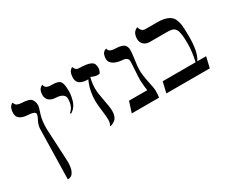

<svg xmlns="http://www.w3.org/2000/svg" viewBox="-114 -960 1855 1545"><g transform="rotate(-30 814.0 -187.5)"><path d="M147.5 202.6 157.7 -263.7Q158.7 -297.4 184.6 -345.2Q194.8 -363.3 194.8 -378.4Q194.8 -403.3 132.3 -406.2Q32.7 -411.1 32.7 -476.1Q32.7 -496.6 36.9 -512.2Q41 -527.8 46.6 -535.4Q52.2 -543 58.1 -547.6Q64 -552.2 68.4 -553.2L72.3 -554.2Q74.7 -542 81.5 -533.7Q88.4 -525.4 99.9 -522Q111.3 -518.6 118.9 -517.3Q126.5 -516.1 137.7 -515.6Q156.7 -514.6 167.2 -513.4Q177.7 -512.2 193.6 -507.6Q209.5 -502.9 217.8 -494.9Q226.1 -486.8 232.4 -471.4Q238.8 -456.1 238.8 -434.6Q238.8 -418.5 219.2 -361.3Q203.1 -314 203.1 -235.8L218.8 77.6Q218.8 105.5 215.1 127.4Q211.4 149.4 205.3 162.1Q199.2 174.8 192.4 183.6Q185.5 192.4 177.5 195.8Q169.4 199.2 163.6 200.7Q157.7 202.1 152.8 202.4Q147.9 202.6 147.5 202.6Z M434.1 -242.7 428.2 -250.5Q473.6 -284.2 473.6 -360.8Q473.6 -385.3 452.4 -399.2Q431.2 -413.1 394.5 -414.6Q354 -416 331.8 -435.1Q309.6 -454.1 309.6 -486.8Q309.6 -505.9 314 -520Q318.4 -534.2 324.2 -541.3Q330.1 -548.3 336.2 -552.5Q342.3 -556.6 346.7 -557.6L351.1 -558.6Q353 -545.4 359.6 -537.1Q366.2 -528.8 377.9 -525.4Q389.6 -522 398.2 -521.2Q406.7 -520.5 421.9 -520.5Q475.6 -520.5 492.9 -499.5Q510.3 -478.5 510.3 -410.6Q510.3 -391.1 507.3 -370.8Q504.4 -350.6 497.3 -325Q490.2 -299.3 473.9 -277.1Q457.5 -254.9 434.1 -242.7Z M669.9 -51.3Q669.9 -80.6 662.1 -141.1Q654.3 -201.7 654.3 -230.5Q654.3 -330.1 692.9 -412.1Q591.3 -412.1 591.3 -481.9Q591.3 -502.9 595.5 -518.8Q599.6 -534.7 605.5 -542.5Q611.3 -550.3 617.2 -555.2Q623 -560.1 627.4 -561L631.3 -562Q637.2 -534.2 663.6 -528.3Q710.4 -526.4 737.3 -522.7Q764.2 -519 781.2 -509.8Q798.3 -500.5 804 -486.6Q809.6 -472.7 809.6 -448.7Q809.6 -441.4 805.2 -428.2Q800.8 -415 795.4 -407.2Q787.6 -404.3 777.3 -404.3Q751 -404.3 716.8 -421.4Q702.6 -373.5 702.6 -319.3Q702.6 -279.3 717.8 -204.1Q732.9 -128.9 732.9 -94.2Q732.9 -67.9 724.9 -48.1Q716.8 -28.3 705.3 -19.3Q693.8 -10.3 682.6 -4.6Q671.4 1 663.6 2L655.3 2.4Q669.9 -19 669.9 -51.3Z M1086.4 -272.5Q1086.4 -222.7 1101.6 -153.6Q1116.7 -84.5 1116.7 -63Q1116.7 -19.5 1111.8 0H858.4L890.6 -99.6H1060.1Q1054.7 -130.9 1051.3 -181.2Q1050.8 -188.5 1050.8 -204.1Q1050.8 -230.5 1054.9 -287.8Q1059.1 -345.2 1059.1 -369.1Q1059.1 -387.2 1046.4 -397.2Q1033.7 -407.2 1012.7 -408.7Q959 -412.1 928 -431.9Q897 -451.7 897 -482.4Q897 -502.4 901.6 -517.1Q906.2 -531.7 912.6 -538.6Q918.9 -545.4 925.3 -549.3Q931.6 -553.2 936 -553.7L940.9 -554.2Q943.4 -542 950 -534.4Q956.5 -526.9 968.3 -523.4Q980 -520 988.3 -519Q996.6 -518.1 1011.2 -517.6Q1027.3 -517.1 1038.8 -515.4Q1050.3 -513.7 1063.5 -509.3Q1076.7 -504.9 1085 -497.8Q1093.3 -490.7 1098.6 -478Q1104 -465.3 1104 -448.2Q1104 -419.9 1095.2 -360.4Q1086.4 -300.8 1086.4 -272.5Z M1397.9 -532.7Q1499 -532.7 1535.2 -488.8Q1562 -456.1 1565.9 -379.4Q1567.4 -355 1567.4 -301.8Q1567.4 -161.1 1524.9 -99.6H1606.9L1583.5 0H1179.7L1203.6 -99.6H1509.3Q1529.3 -190.4 1529.3 -256.3Q1529.3 -286.1 1528.3 -308.3Q1527.3 -330.6 1524.4 -348.4Q1521.5 -366.2 1518.1 -378.2Q1514.6 -390.1 1508.1 -399.2Q1501.5 -408.2 1494.6 -413.1Q1487.8 -418 1476.6 -420.9Q1465.3 -423.8 1454.3 -424.6Q1443.4 -425.3 1426.8 -425.3H1272.5Q1236.8 -425.3 1215.8 -445.6Q1194.8 -465.8 1194.8 -497.1Q1194.8 -517.1 1200 -533Q1205.1 -548.8 1212.2 -556.9Q1219.2 -564.9 1226.3 -570.1Q1233.4 -575.2 1238.8 -576.7L1243.7 -578.1Q1248 -558.6 1260 -545.7Q1272 -532.7 1291 -532.7Z"/></g></svg>

Font: Libertinage
Style: b
Weight: 400
Designer: OSP
Foundry: OSP
Version: Version 1.0; 2008; OFL relea